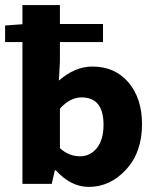

<svg xmlns="http://www.w3.org/2000/svg" viewBox="-23 -721 614 753"><path d="M325 12Q255 12 196 -53H192L180 0H65V-556H-3V-621L65 -626V-701H212V-627H381V-556H212V-481L208 -405Q271 -460 339 -460Q428 -460 481 -397.5Q534 -335 534 -234Q534 -124 471.5 -56Q409 12 325 12ZM291 -108Q331 -108 357 -140.5Q383 -173 383 -232Q383 -339 297 -339Q252 -339 212 -295V-140Q247 -108 291 -108Z"/></svg>

Font: Toshiba Sans
Style: Bold
Weight: 700
Designer: Paul D. Hunt
Foundry: Toshiba Corporation
Version: Version 2.020;PS 2.0;hotconv 1.0.86;makeotf.lib2.5.63406